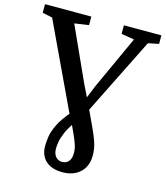

<svg xmlns="http://www.w3.org/2000/svg" viewBox="-151 -843 970 1125"><g transform="rotate(15 334.0 -280.5)"><path d="M334.5 182Q290 182 259.2 167.2Q228.5 152.5 212.5 125Q196.5 97.5 196.5 60Q196.5 34 201.2 1.8Q206 -30.5 226.8 -73.2Q247.5 -116 296.5 -173L348.5 -252L389 -352.5L538 -678L459.5 -691V-743H687V-691L622.5 -678L365 -160.5L329 -117.5Q298.5 -75.5 284.5 -42.5Q270.5 -9.5 266.2 14.8Q262 39 262 57Q262 88.5 277 106.2Q292 124 316.5 124Q340 124 355.2 107.2Q370.5 90.5 370.5 56Q370.5 31 361.8 4.5Q353 -22 331 -69.5L308 -118.5L290.5 -150L41.5 -678L-19 -691V-743H262V-691L175.5 -678.5L323.5 -352.5L383 -230.5L436.5 -115.5Q455 -75.5 464.8 -47.8Q474.5 -20 477.8 1Q481 22 481 42.5Q481 85.5 462.8 116.8Q444.5 148 411.5 165Q378.5 182 334.5 182Z"/></g></svg>

Font: Merriweather 28pt SemiBold
Style: Regular
Weight: 600
Version: Version 2.100